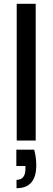

<svg xmlns="http://www.w3.org/2000/svg" viewBox="-20 -740 277 1011"><path d="M68 0V-720H168V0ZM67 207Q114 207 114 148V134H66V48H160Q171 89 171 130Q171 251 67 251Z"/></svg>

Font: AWOL-DM Medium
Style: Regular
Weight: 500
Designer: Colophon Foundry, Jonny Pinhorn, Mikhail Sharanda
Foundry: Colophon Foundry
Version: Version 1.000;Glyphs 3.2.3 (3260)